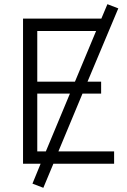

<svg xmlns="http://www.w3.org/2000/svg" viewBox="-20 -782 608 917"><path d="M174 0 135 95 187 115 235 0H525V-59H259L374 -335H463V-392H398L545 -742L493 -762L464 -693H90V0ZM158 -392V-634H439L338 -392ZM158 -59V-335H314L199 -59Z"/></svg>

Font: Repo Light
Style: Regular
Weight: 300
Designer: Stefan Peev
Foundry: Context Ltd
Version: Version 001.502